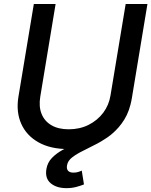

<svg xmlns="http://www.w3.org/2000/svg" viewBox="-20 -748 771 978"><path d="M325.7 11.2Q236.8 11.2 175.8 -23.2Q114.7 -57.6 88.1 -117.7Q61.5 -177.7 73.7 -253.9L152.3 -727.5H263.2L185.1 -255.4Q176.8 -205.6 191.7 -168.2Q206.5 -130.9 241.9 -110.1Q277.3 -89.4 330.1 -89.4Q386.2 -89.4 431.4 -112.1Q476.6 -134.8 505.9 -173.8Q535.2 -212.9 543 -262.7L620.1 -727.5H731L651.4 -246.6Q638.7 -169.9 594 -111.8Q549.3 -53.7 480.5 -21.2Q411.6 11.2 325.7 11.2ZM318.4 210.4Q268.1 210.4 238.3 185.5Q208.5 160.6 216.3 113.3Q221.7 80.6 243.9 57.1Q266.1 33.7 299.3 15.4Q332.5 -2.9 371.3 -19.8Q410.2 -36.6 449.2 -56.2Q488.3 -75.7 522.5 -101.6Q556.6 -127.4 581.1 -163.3Q605.5 -199.2 613.8 -250L651.4 -246.6Q640.6 -183.1 613.5 -139.4Q586.4 -95.7 550.3 -66.4Q514.2 -37.1 475.8 -16.8Q437.5 3.4 403.8 19.8Q370.1 36.1 347.7 53.5Q325.2 70.8 321.3 94.7Q318.4 112.3 326.7 121.8Q335 131.3 354.5 131.3Q366.7 131.3 377.4 128.2Q388.2 125 396.5 121.1L407.7 191.4Q391.1 198.2 368.2 204.3Q345.2 210.4 318.4 210.4Z"/></svg>

Font: Inter 18pt Medium
Style: Italic
Weight: 500
Italic angle: -9.3988°
Designer: Rasmus Andersson
Foundry: rsms
Version: Version 4.001;git-66647c0bb